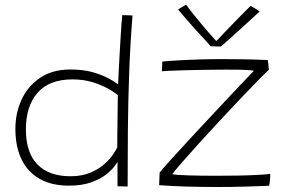

<svg xmlns="http://www.w3.org/2000/svg" viewBox="-20 -764 1174 786"><path d="M461 -1.5Q461 -11.5 461 -32.8Q461 -54 461 -74.2Q461 -94.5 461 -101.5Q459.5 -98 448.2 -82.8Q437 -67.5 413.8 -49.2Q390.5 -31 353 -17.5Q315.5 -4 262 -4Q191 -4 142 -32Q93 -60 68 -112Q43 -164 43 -236.5Q43 -300.5 68.2 -355.8Q93.5 -411 143.8 -445.2Q194 -479.5 268.5 -479.5Q321.5 -479.5 361 -468Q400.5 -456.5 426.5 -442Q452.5 -427.5 463.5 -419Q464 -435 465.5 -464.2Q467 -493.5 469 -528.8Q471 -564 473 -599Q475 -634 477 -661.5Q479 -689 480.5 -702Q491.5 -702 503.8 -701.5Q516 -701 522.5 -700.5Q513 -582 508.8 -464.2Q504.5 -346.5 503.5 -230.5Q502.5 -114.5 502.5 -0.5Q498.5 -0.5 489.2 -0.8Q480 -1 471.5 -1.2Q463 -1.5 461 -1.5ZM268.5 -42.5Q316.5 -42.5 351.5 -57.8Q386.5 -73 409.5 -94.2Q432.5 -115.5 444.8 -134.5Q457 -153.5 460 -160.5Q460 -174 460.2 -203.8Q460.5 -233.5 461 -268Q461.5 -302.5 461.8 -332Q462 -361.5 462.5 -374.5Q450.5 -385 424 -400.2Q397.5 -415.5 360 -427.2Q322.5 -439 276.5 -439Q182 -439 134 -384.5Q86 -330 86 -234.5Q86 -139 133.2 -90.8Q180.5 -42.5 268.5 -42.5ZM1081.5 -3.5Q1037.5 -1.5 983 0Q928.5 1.5 873 1.5Q807.5 1.5 744.2 -0.2Q681 -2 631.5 -6L633.5 -57.5Q647.5 -75 679.5 -110.5Q711.5 -146 753.5 -191.2Q795.5 -236.5 839.8 -284Q884 -331.5 923 -372.8Q962 -414 988.2 -441.8Q1014.5 -469.5 1019.5 -474.5Q1015 -475.5 1004.8 -476.5Q994.5 -477.5 979.5 -478Q964.5 -478.5 945.5 -478.8Q926.5 -479 904.5 -479Q864 -479 820 -478.2Q776 -477.5 737.2 -476.5Q698.5 -475.5 673 -474.2Q647.5 -473 643 -472L644.5 -512Q652.5 -513 673.2 -514.5Q694 -516 726.2 -517.8Q758.5 -519.5 801.2 -520.8Q844 -522 895.5 -522Q936 -522 981.2 -521.2Q1026.5 -520.5 1076 -518Q1076.5 -516.5 1077.2 -511.2Q1078 -506 1078.8 -499.2Q1079.5 -492.5 1080 -486.5Q1080.5 -480.5 1080.5 -478Q1065.5 -464.5 1033.8 -432.2Q1002 -400 961.5 -357Q921 -314 877.5 -267.5Q834 -221 794.5 -177.2Q755 -133.5 726 -100.2Q697 -67 685 -51Q700.5 -47.5 751 -46Q801.5 -44.5 864 -44.5Q908 -44.5 951.8 -45.2Q995.5 -46 1031 -47.8Q1066.5 -49.5 1086.5 -52Q1086.5 -48 1086.2 -41Q1086 -34 1085.2 -26.5Q1084.5 -19 1083.5 -12.8Q1082.5 -6.5 1081.5 -3.5ZM1006 -740Q1010.5 -737.5 1015.5 -734.5Q1020.5 -731.5 1025.8 -728.5Q1031 -725.5 1035.5 -722.5Q1040 -719.5 1043 -717Q996.5 -674 964.2 -644.8Q932 -615.5 912.2 -598.2Q892.5 -581 884 -573.5Q877.5 -573.5 870 -573.8Q862.5 -574 855.5 -574.2Q848.5 -574.5 843 -574.5Q811 -609 777.8 -645.8Q744.5 -682.5 709 -725Q714.5 -728.5 719.8 -731.8Q725 -735 730.5 -738.2Q736 -741.5 742 -744.5Q757 -724 776.8 -699.5Q796.5 -675 816 -652Q835.5 -629 850 -612.8Q864.5 -596.5 869 -593H863Q877.5 -608.5 903.5 -635.8Q929.5 -663 957.5 -691.5Q985.5 -720 1006 -740Z"/></svg>

Font: Grandstander Thin Thin
Style: Regular
Weight: 250
Version: Version 1.200